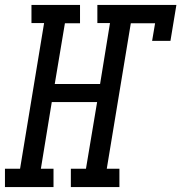

<svg xmlns="http://www.w3.org/2000/svg" viewBox="-62 -755 732 775"><path d="M-42 0V-74H19L116 -662H65V-735H261V-661H200L159 -416H342L382 -662H331V-735H650L626 -590H552L564 -661H466L369 -74H420V0H224V-74H285L330 -343H147L103 -74H154V0Z"/></svg>

Font: Iosevka Curly Slab ExObl
Style: Regular
Weight: 400
Width: 7
Italic angle: -9°
Monospace: yes
Designer: Belleve Invis
Foundry: Belleve Invis
Version: Version 11.1.0; ttfautohint (v1.8.3)